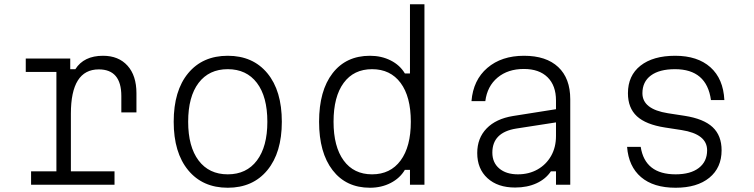

<svg xmlns="http://www.w3.org/2000/svg" viewBox="-20 -868 3540 902"><path d="M101 -593H310V-543H334Q374 -606 464 -606Q537 -606 579 -559.5Q621 -513 621 -430V-340H550V-417Q550 -542 444 -542Q313 -542 313 -334V-63H518V0H126V-63H245V-530H101Z M1050 14Q932 14 864 -68.5Q796 -151 796 -296Q796 -442 864 -524Q932 -606 1050 -606Q1168 -606 1236 -524Q1304 -442 1304 -296Q1304 -151 1236 -68.5Q1168 14 1050 14ZM1050 -49Q1138 -49 1187 -114Q1236 -179 1236 -296Q1236 -414 1187 -478.5Q1138 -543 1050 -543Q962 -543 913 -478.5Q864 -414 864 -296Q864 -179 913 -114Q962 -49 1050 -49Z M1718 14Q1606 14 1542.5 -68.5Q1479 -151 1479 -296Q1479 -442 1542.5 -524Q1606 -606 1718 -606Q1772 -606 1815.5 -584Q1859 -562 1882 -523H1906V-848H1974V0H1906V-70H1882Q1859 -31 1815.5 -8.5Q1772 14 1718 14ZM1728 -49Q1814 -49 1862 -114Q1910 -179 1910 -296Q1910 -414 1862 -478.5Q1814 -543 1728 -543Q1642 -543 1594.5 -478.5Q1547 -414 1547 -296Q1547 -179 1594.5 -114Q1642 -49 1728 -49Z M2568 -63Q2544 -27 2500.5 -7Q2457 13 2400 13Q2318 13 2270 -31Q2222 -75 2222 -149Q2222 -219 2266 -264.5Q2310 -310 2390 -323L2592 -355V-396Q2592 -466 2552.5 -505Q2513 -544 2441 -544Q2366 -544 2317.5 -503.5Q2269 -463 2260 -393H2195Q2203 -492 2269.5 -549Q2336 -606 2442 -606Q2546 -606 2602.5 -553Q2659 -500 2659 -402V0H2592V-63ZM2293 -151Q2293 -104 2325.5 -76.5Q2358 -49 2413 -49Q2465 -49 2505.5 -72Q2546 -95 2569 -135.5Q2592 -176 2592 -229V-293L2405 -264Q2293 -246 2293 -151Z M2990 -178Q3010 -49 3154 -49Q3224 -49 3263 -79Q3302 -109 3302 -162Q3302 -238 3182 -257L3104 -269Q3014 -283 2972 -322Q2930 -361 2930 -430Q2930 -513 2989 -559.5Q3048 -606 3152 -606Q3257 -606 3317.5 -552Q3378 -498 3383 -398H3320Q3300 -543 3151 -543Q3078 -543 3038 -513.5Q2998 -484 2998 -430Q2998 -355 3118 -336L3196 -324Q3286 -310 3328 -270.5Q3370 -231 3370 -162Q3370 -80 3312.5 -33Q3255 14 3154 14Q3050 14 2991.5 -36Q2933 -86 2926 -178Z"/></svg>

Font: Martian Mono ExtraLight
Style: Regular
Weight: 200
Monospace: yes
Designer: Roman Shamin
Foundry: Evil Martians
Version: Version 1.000; ttfautohint (v1.8.4.7-5d5b)